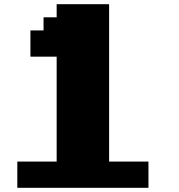

<svg xmlns="http://www.w3.org/2000/svg" viewBox="-20 -895 852 915"><path d="M62.5 0H687.5V-125H500V-875H250V-812.5H187.5V-750H125V-625H250V-125H62.5Z"/></svg>

Font: Faithful 32x
Style: Bold
Weight: 400
Foundry: Faithful Resource Pack
Version: Version 1.0; January 27, 2023